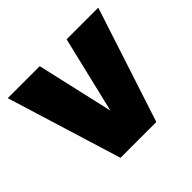

<svg xmlns="http://www.w3.org/2000/svg" viewBox="-134 -694 849 849"><g transform="rotate(-45 291.0 -269.5)"><path d="M8 -539H208L290 -179L376 -539H574L398 0H174Z"/></g></svg>

Font: Exo Black
Style: Regular
Weight: 900
Designer: Natanael Gama
Foundry: Natanael Gama
Version: Version 1.500; ttfautohint (v1.6)